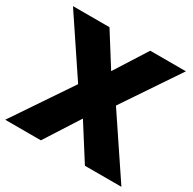

<svg xmlns="http://www.w3.org/2000/svg" viewBox="-155 -858 1020 1016"><g transform="rotate(30 355.0 -350.0)"><path d="M10 -700 240 -356 0 0H218L353 -211L487 0H710L470 -358L700 -700H482L357 -503L233 -700Z"/></g></svg>

Font: Geom Black
Style: Bold
Weight: 900
Version: Version 1.102